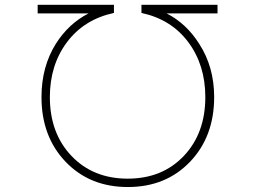

<svg xmlns="http://www.w3.org/2000/svg" viewBox="-20 -752 1040 784"><path d="M149.4 -355.5Q149.4 -479.5 208 -573.2Q260.7 -656.2 341.8 -697.3H133.8V-732.4H445.3V-699.2Q323.2 -672.9 253.4 -579.6Q183.6 -486.3 183.6 -355.5Q183.6 -208 272 -115.2Q360.4 -22.5 501.5 -22.5Q642.6 -22.5 730.5 -115.2Q818.4 -208 818.4 -355.5Q818.4 -486.3 749 -579.6Q679.7 -672.9 557.6 -699.2V-732.4H868.2V-697.3H660.2Q741.2 -656.2 793.9 -572.3Q854.5 -478.5 854.5 -355.5Q854.5 -194.3 755.9 -91.3Q657.2 11.7 502 11.7Q346.7 11.7 248 -91.3Q149.4 -194.3 149.4 -355.5Z"/></svg>

Font: GenEi Gothic M ExtraLight
Style: Regular
Weight: 200
Designer: o_tamon (Modified); [Source Han Sans]
Ryoko NISHIZUKA  (kana & ideographs); Paul D. Hunt (Latin, Greek & Cyrillic); Wenl
Version: Version 1.1a;Original Version 1.004